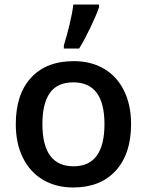

<svg xmlns="http://www.w3.org/2000/svg" viewBox="-20 -821 651 851"><path d="M331 -606Q357 -649 382 -701.5Q407 -754 419 -789V-801H305Q301 -765 288.5 -713Q276 -661 263 -620V-606ZM307 -550Q185 -550 117.5 -476.5Q50 -403 50 -271Q50 -185 81 -123Q112 -59 170 -24.5Q228 10 304 10Q425 10 493 -64.5Q561 -139 561 -271Q561 -355 530 -418.5Q499 -482 441.5 -516Q384 -550 307 -550ZM305 -456Q443 -456 443 -271Q443 -84 306 -84Q168 -84 168 -271Q168 -362 201 -409Q234 -456 305 -456Z"/></svg>

Font: OpenSansMMV
Style: Semibold
Weight: 600
Designer: Steve Matteson
Foundry: Ascender Corporation
Version: Version 6.000